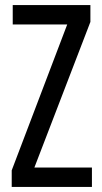

<svg xmlns="http://www.w3.org/2000/svg" viewBox="-20 -734 401 754"><path d="M341 0H26V-65L244 -638H30V-714H335V-648L115 -76H341Z"/></svg>

Font: Noto Sans Lao UI ExtCond
Style: Regular
Weight: 400
Width: 2
Designer: Monotype Design Team
Foundry: Monotype Imaging Inc.
Version: Version 2.000; ttfautohint (v1.8.4.7-5d5b)